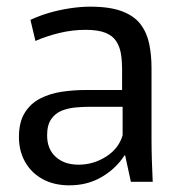

<svg xmlns="http://www.w3.org/2000/svg" viewBox="-20 -551 548 582"><path d="M190.2 10.8Q143.6 10.8 109.3 -8.1Q74.9 -26.9 56.2 -60.1Q37.4 -93.2 37.4 -135.6Q37.4 -180.7 54.9 -208.9Q72.3 -237.1 101.5 -252.2Q130.7 -267.3 166.8 -272.8Q202.9 -278.2 239.9 -278.2H350.1V-341.5Q350.1 -365.9 346.7 -387.3Q343.3 -408.6 332.7 -425.5Q322.1 -442.4 299.8 -451.5Q277.6 -460.6 239.8 -460.6Q198.9 -460.6 159.4 -450.9Q119.8 -441.2 87.4 -426.9L72.3 -490.8Q98.7 -503.3 129.4 -512.2Q160.1 -521.1 192.3 -525.9Q224.5 -530.8 253.8 -530.8Q313.7 -530.8 350.7 -516.5Q387.6 -502.3 406.7 -476.6Q425.7 -451 432.5 -417.1Q439.3 -383.3 439.3 -344.4V-128.2Q439.3 -98.6 440.4 -63.4Q441.5 -28.1 442.9 0H376.7L359.3 -80.1H357.5Q331.6 -39.9 288.5 -14.6Q245.4 10.8 190.2 10.8ZM218.2 -51.8Q263.3 -51.8 301.8 -76.4Q340.2 -101 351.7 -141.1V-227.3H251.7Q231.9 -227.3 209.4 -225.3Q186.9 -223.3 167.1 -215.5Q147.3 -207.6 135.1 -189.7Q122.8 -171.8 122.8 -140.7Q122.8 -99.3 148.9 -75.5Q175 -51.8 218.2 -51.8Z"/></svg>

Font: Murecho Thin
Style: Regular
Weight: 100
Designer: Neil Summerour
Foundry: Positype
Version: Version 1.010